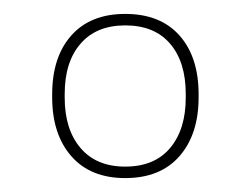

<svg xmlns="http://www.w3.org/2000/svg" viewBox="-20 -668 360 276"><path d="M160 -412Q110 -412 82.5 -443.5Q55 -475 55 -528V-532.5Q55 -586 82.5 -617Q110 -648 160 -648Q210.5 -648 238 -617Q265.5 -586 265.5 -532.5V-528Q265.5 -475 238 -443.5Q210.5 -412 160 -412ZM160 -428.5Q202 -428.5 224.5 -455.2Q247 -482 247 -527.5V-533Q247 -579 224.5 -605.2Q202 -631.5 160 -631.5Q118.5 -631.5 95.8 -605.2Q73 -579 73 -533V-527.5Q73 -482 95.8 -455.2Q118.5 -428.5 160 -428.5Z"/></svg>

Font: Anek Bangla Medium Thin
Style: Regular
Weight: 250
Version: Version 1.003